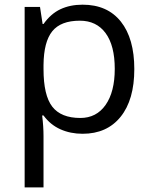

<svg xmlns="http://www.w3.org/2000/svg" viewBox="-20 -565 653 825"><path d="M335 9.8Q282.7 9.8 239.5 -9.5Q196.3 -28.8 167 -68.8H161.1Q167 -22 167 20V240.2H85.9V-535.2H151.9L163.1 -461.9H167Q198.2 -505.9 239.7 -525.4Q281.2 -544.9 335 -544.9Q441.4 -544.9 499.3 -472.2Q557.1 -399.4 557.1 -268.1Q557.1 -136.2 498.3 -63.2Q439.5 9.8 335 9.8ZM323.2 -476.1Q241.2 -476.1 204.6 -430.7Q168 -385.3 167 -286.1V-268.1Q167 -155.3 204.6 -106.7Q242.2 -58.1 325.2 -58.1Q394.5 -58.1 433.8 -114.3Q473.1 -170.4 473.1 -269Q473.1 -369.1 433.8 -422.6Q394.5 -476.1 323.2 -476.1Z"/></svg>

Font: Zoram GWebM
Style: Regular
Weight: 400
Foundry: Ascender Corporation
Version: Version 1.000